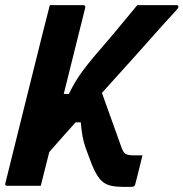

<svg xmlns="http://www.w3.org/2000/svg" viewBox="-21 -720 711 744"><path d="M172 -700H301Q312 -700 309 -689Q288 -606 267.5 -522.5Q247 -439 226 -356H246Q259 -383 272 -404.5Q285 -426 301.5 -448Q318 -470 341 -498Q387 -551 430.5 -603Q474 -655 511 -700H663Q672 -700 670 -692Q670 -690 666.5 -685.5Q663 -681 652 -669Q641 -657 616 -630Q567 -575 506 -506.5Q445 -438 374 -360Q393 -307 412 -254Q431 -201 450 -148Q457 -129 466 -123.5Q475 -118 499 -118H531Q526 -98 520 -73Q514 -48 509 -29Q504 -10 503 -6Q501 4 489 4H454Q422 4 401 -2.5Q380 -9 365 -27.5Q350 -46 335 -82Q320 -121 311.5 -145Q303 -169 299 -191Q295 -213 292 -246H272Q247 -218 221.5 -189.5Q196 -161 170 -131Q162 -99 153.5 -66Q145 -33 137 0H8Q-4 0 0 -11Q36 -157 72.5 -303Q109 -449 145 -594Q152 -621 158.5 -647Q165 -673 172 -700Z"/></svg>

Font: Recursive Mn Lnr St
Style: Bold Italic
Weight: 700
Italic angle: -15°
Monospace: yes
Version: Version 1.079;hotconv 1.0.112;makeotfexe 2.5.65598; ttfautoh